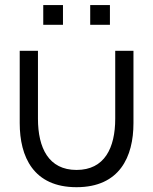

<svg xmlns="http://www.w3.org/2000/svg" viewBox="-20 -746 622 779"><path d="M426 -645.5V-725.5H346V-645.5ZM235.5 -645.5V-725.5H155.5V-645.5ZM60 -246.5C60 -110 115.5 13.5 290.5 13.5C465.5 13.5 521.5 -110 521.5 -246.5V-540H447.5V-264.5C447.5 -145.5 404 -56.5 290.5 -56.5C177.5 -56.5 134 -145.5 134 -264.5V-540H60Z"/></svg>

Font: Manrope
Style: Regular
Weight: 400
Designer: Mikhail Sharanda
Foundry: Mikhail Sharanda
Version: Version 4.505